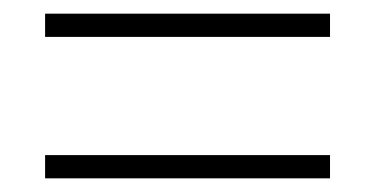

<svg xmlns="http://www.w3.org/2000/svg" viewBox="-20 -493 550 281"><path d="M46 -439V-473H463V-439ZM46 -232V-266H463V-232Z"/></svg>

Font: Noto Sans Georgian SemiCondensed ExtraLight
Style: Regular
Weight: 200
Width: 4
Designer: Monotype Design Team, Akaki Razmadze
Foundry: Google LLC
Version: Version 2.005; ttfautohint (v1.8.4.7-5d5b)